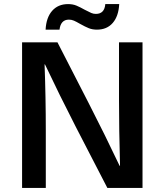

<svg xmlns="http://www.w3.org/2000/svg" viewBox="-20 -919 806 939"><path d="M505 0 351 -298Q270 -456 200 -604H198Q204 -442 204 -280V0H88V-712H261L414 -414Q495 -256 565 -108H567Q562 -288 562 -432V-712H677V0ZM454 -774Q432 -774 414.5 -781Q397 -788 372 -802Q353 -813 341.5 -818Q330 -823 317 -823Q277 -823 271 -774H203Q206 -833 235 -866Q264 -899 313 -899Q336 -899 354 -891.5Q372 -884 395 -871Q416 -860 426.5 -855.5Q437 -851 449 -851Q491 -851 495 -899H563Q560 -840 531.5 -807Q503 -774 454 -774Z"/></svg>

Font: CST
Style: Medium
Weight: 500
Version: Version 1.00